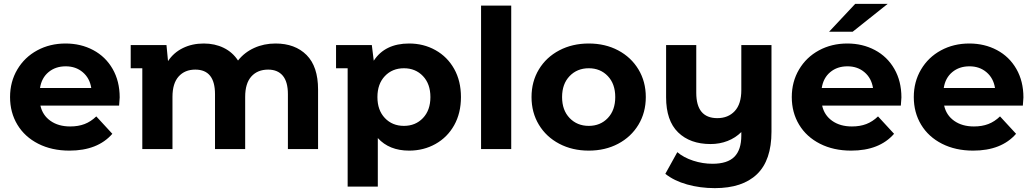

<svg xmlns="http://www.w3.org/2000/svg" viewBox="-20 -771 5345 993"><path d="M596 -225H189Q200 -175 241 -146Q282 -117 343 -117Q385 -117 417.5 -129.5Q450 -142 478 -169L561 -79Q485 8 339 8Q248 8 178 -27.5Q108 -63 70 -126Q32 -189 32 -269Q32 -348 69.5 -411.5Q107 -475 172.5 -510.5Q238 -546 319 -546Q398 -546 462 -512Q526 -478 562.5 -414.5Q599 -351 599 -267Q599 -264 596 -225ZM187 -316H452Q444 -367 408 -397.5Q372 -428 320 -428Q267 -428 231 -398Q195 -368 187 -316Z M1625 -308V0H1469V-284Q1469 -348 1442.5 -379.5Q1416 -411 1367 -411Q1312 -411 1280 -375.5Q1248 -340 1248 -270V0H1092V-284Q1092 -411 990 -411Q936 -411 904 -375.5Q872 -340 872 -270V0H716V-418H656V-538H841L849 -455Q878 -499 926 -522.5Q974 -546 1034 -546Q1091 -546 1137 -523.5Q1183 -501 1211 -458Q1244 -500 1294.5 -523Q1345 -546 1405 -546Q1506 -546 1565.5 -486.5Q1625 -427 1625 -308Z M2364 -269Q2364 -186 2329 -123.5Q2294 -61 2232.5 -26.5Q2171 8 2096 8Q1993 8 1934 -57V194H1778V-418H1718V-538H1903L1913 -457Q1971 -546 2096 -546Q2171 -546 2232.5 -511.5Q2294 -477 2329 -414.5Q2364 -352 2364 -269ZM2206 -269Q2206 -337 2167.5 -377.5Q2129 -418 2069 -418Q2009 -418 1970.5 -377.5Q1932 -337 1932 -269Q1932 -201 1970.5 -160.5Q2009 -120 2069 -120Q2129 -120 2167.5 -160.5Q2206 -201 2206 -269Z M2468 -742H2624V0H2468Z M2729 -269Q2729 -349 2767 -412Q2805 -475 2872.5 -510.5Q2940 -546 3025 -546Q3110 -546 3177 -510.5Q3244 -475 3282 -412Q3320 -349 3320 -269Q3320 -189 3282 -126Q3244 -63 3177 -27.5Q3110 8 3025 8Q2940 8 2872.5 -27.5Q2805 -63 2767 -126Q2729 -189 2729 -269ZM3162 -269Q3162 -337 3123.5 -377.5Q3085 -418 3025 -418Q2965 -418 2926 -377.5Q2887 -337 2887 -269Q2887 -201 2926 -160.5Q2965 -120 3025 -120Q3085 -120 3123.5 -160.5Q3162 -201 3162 -269Z M3970 -538V-90Q3970 58 3895 130Q3820 202 3677 202Q3601 202 3533.5 183Q3466 164 3421 128L3483 16Q3516 44 3565 60Q3614 76 3665 76Q3742 76 3778 40Q3814 4 3814 -70V-88Q3784 -58 3743 -42Q3702 -26 3655 -26Q3549 -26 3487 -86.5Q3425 -147 3425 -268V-538H3581V-291Q3581 -160 3690 -160Q3746 -160 3780 -196.5Q3814 -233 3814 -305V-538Z M4639 -225H4232Q4243 -175 4284 -146Q4325 -117 4386 -117Q4428 -117 4460.5 -129.5Q4493 -142 4521 -169L4604 -79Q4528 8 4382 8Q4291 8 4221 -27.5Q4151 -63 4113 -126Q4075 -189 4075 -269Q4075 -348 4112.5 -411.5Q4150 -475 4215.5 -510.5Q4281 -546 4362 -546Q4441 -546 4505 -512Q4569 -478 4605.5 -414.5Q4642 -351 4642 -267Q4642 -264 4639 -225ZM4230 -316H4495Q4487 -367 4451 -397.5Q4415 -428 4363 -428Q4310 -428 4274 -398Q4238 -368 4230 -316ZM4403 -751H4571L4390 -607H4268Z M5270 -225H4863Q4874 -175 4915 -146Q4956 -117 5017 -117Q5059 -117 5091.5 -129.5Q5124 -142 5152 -169L5235 -79Q5159 8 5013 8Q4922 8 4852 -27.5Q4782 -63 4744 -126Q4706 -189 4706 -269Q4706 -348 4743.5 -411.5Q4781 -475 4846.5 -510.5Q4912 -546 4993 -546Q5072 -546 5136 -512Q5200 -478 5236.5 -414.5Q5273 -351 5273 -267Q5273 -264 5270 -225ZM4861 -316H5126Q5118 -367 5082 -397.5Q5046 -428 4994 -428Q4941 -428 4905 -398Q4869 -368 4861 -316Z"/></svg>

Font: mBank
Style: Bold
Weight: 700
Designer: Julieta Ulanovsky
Foundry: Julieta Ulanovsky
Version: Version 7.200